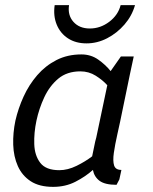

<svg xmlns="http://www.w3.org/2000/svg" viewBox="-20 -720 595 748"><path d="M293 -442Q241 -442 207 -413.5Q173 -385 152.5 -341Q132 -297 122 -250Q112 -203 113.5 -158.5Q115 -114 137 -85.5Q159 -57 211 -57Q244 -57 278.5 -74Q313 -91 339 -111L351 -169Q353 -175 355 -184L398 -388Q380 -408 353 -425Q326 -442 293 -442ZM434 0Q389 0 368 -15.5Q347 -31 342 -58Q313 -32 274 -12Q235 8 187 8Q133 8 99.5 -14Q66 -36 49.5 -73Q33 -110 31.5 -156Q30 -202 40 -250Q51 -298 72 -344Q93 -390 125 -427Q157 -464 200 -486Q243 -508 297 -508Q334 -508 362.5 -488Q391 -468 411 -443L451 -500H501L486 -430L448 -246L437 -196Q428 -156 423.5 -124.5Q419 -93 424.5 -75.5Q430 -58 453 -58L445 -21ZM249 -700Q243 -661 266 -635Q289 -609 330 -609Q371 -609 405.5 -635Q440 -661 450 -700H506Q494 -658 465 -624.5Q436 -591 397.5 -571Q359 -551 317 -551Q275 -551 245 -570.5Q215 -590 201 -624Q187 -658 193 -700Z"/></svg>

Font: Epunda Sans
Style: Italic
Weight: 400
Italic angle: -12.0243°
Designer: Simon Atzbach
Foundry: typofactur
Version: Version 2.204; ttfautohint (v1.8.4.7-5d5b)